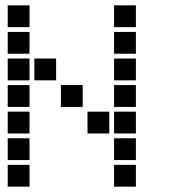

<svg xmlns="http://www.w3.org/2000/svg" viewBox="-20 -711 640 722"><path d="M10 -691Q9 -691 9 -691Q9 -691 9 -690V-610Q9 -609 9 -609Q9 -609 10 -609H90Q91 -609 91 -609Q91 -609 91 -610V-690Q91 -691 91 -691Q91 -691 90 -691ZM410 -691Q409 -691 409 -691Q409 -691 409 -690V-610Q409 -609 409 -609Q409 -609 410 -609H490Q491 -609 491 -609Q491 -609 491 -610V-690Q491 -691 491 -691Q491 -691 490 -691ZM10 -591Q9 -591 9 -591Q9 -591 9 -590V-510Q9 -509 9 -509Q9 -509 10 -509H90Q91 -509 91 -509Q91 -509 91 -510V-590Q91 -591 91 -591Q91 -591 90 -591ZM410 -591Q409 -591 409 -591Q409 -591 409 -590V-510Q409 -509 409 -509Q409 -509 410 -509H490Q491 -509 491 -509Q491 -509 491 -510V-590Q491 -591 491 -591Q491 -591 490 -591ZM10 -491Q9 -491 9 -491Q9 -491 9 -490V-410Q9 -409 9 -409Q9 -409 10 -409H90Q91 -409 91 -409Q91 -409 91 -410V-490Q91 -491 91 -491Q91 -491 90 -491ZM110 -491Q109 -491 109 -491Q109 -491 109 -490V-410Q109 -409 109 -409Q109 -409 110 -409H190Q191 -409 191 -409Q191 -409 191 -410V-490Q191 -491 191 -491Q191 -491 190 -491ZM410 -491Q409 -491 409 -491Q409 -491 409 -490V-410Q409 -409 409 -409Q409 -409 410 -409H490Q491 -409 491 -409Q491 -409 491 -410V-490Q491 -491 491 -491Q491 -491 490 -491ZM10 -391Q9 -391 9 -391Q9 -391 9 -390V-310Q9 -309 9 -309Q9 -309 10 -309H90Q91 -309 91 -309Q91 -309 91 -310V-390Q91 -391 91 -391Q91 -391 90 -391ZM210 -391Q209 -391 209 -391Q209 -391 209 -390V-310Q209 -309 209 -309Q209 -309 210 -309H290Q291 -309 291 -309Q291 -309 291 -310V-390Q291 -391 291 -391Q291 -391 290 -391ZM410 -391Q409 -391 409 -391Q409 -391 409 -390V-310Q409 -309 409 -309Q409 -309 410 -309H490Q491 -309 491 -309Q491 -309 491 -310V-390Q491 -391 491 -391Q491 -391 490 -391ZM10 -291Q9 -291 9 -291Q9 -291 9 -290V-210Q9 -209 9 -209Q9 -209 10 -209H90Q91 -209 91 -209Q91 -209 91 -210V-290Q91 -291 91 -291Q91 -291 90 -291ZM310 -291Q309 -291 309 -291Q309 -291 309 -290V-210Q309 -209 309 -209Q309 -209 310 -209H390Q391 -209 391 -209Q391 -209 391 -210V-290Q391 -291 391 -291Q391 -291 390 -291ZM410 -291Q409 -291 409 -291Q409 -291 409 -290V-210Q409 -209 409 -209Q409 -209 410 -209H490Q491 -209 491 -209Q491 -209 491 -210V-290Q491 -291 491 -291Q491 -291 490 -291ZM10 -191Q9 -191 9 -191Q9 -191 9 -190V-110Q9 -109 9 -109Q9 -109 10 -109H90Q91 -109 91 -109Q91 -109 91 -110V-190Q91 -191 91 -191Q91 -191 90 -191ZM410 -191Q409 -191 409 -191Q409 -191 409 -190V-110Q409 -109 409 -109Q409 -109 410 -109H490Q491 -109 491 -109Q491 -109 491 -110V-190Q491 -191 491 -191Q491 -191 490 -191ZM10 -91Q9 -91 9 -91Q9 -91 9 -90V-10Q9 -9 9 -9Q9 -9 10 -9H90Q91 -9 91 -9Q91 -9 91 -10V-90Q91 -91 91 -91Q91 -91 90 -91ZM410 -91Q409 -91 409 -91Q409 -91 409 -90V-10Q409 -9 409 -9Q409 -9 410 -9H490Q491 -9 491 -9Q491 -9 491 -10V-90Q491 -91 491 -91Q491 -91 490 -91Z"/></svg>

Font: Doto ExtraBold
Style: Regular
Weight: 800
Monospace: yes
Version: Version 1.000